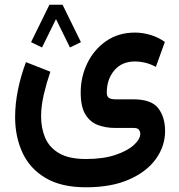

<svg xmlns="http://www.w3.org/2000/svg" viewBox="-20 -546 758 812"><path d="M322.3 -367.7 275.9 -345.2 216.8 -465.3 157.7 -345.2 111.3 -367.7 189 -525.9H244.6ZM343.8 246.1Q238.8 246.1 172.4 206.5Q106 167 75 99.6Q43.9 32.2 43.9 -50.8Q43.9 -106.4 55.9 -165.8Q67.9 -225.1 89.8 -283.2L192.9 -242.7Q176.3 -193.8 165 -145.3Q153.8 -96.7 153.8 -53.2Q153.8 -3.9 171.1 36.9Q188.5 77.6 230 102.1Q271.5 126.5 343.8 126.5Q416 126.5 467.3 109.4Q518.6 92.3 545.9 67.4Q573.2 42.5 573.2 20Q573.2 10.3 567.4 2.7Q561.5 -4.9 545.9 -4.9H466.8Q427.7 -4.9 394.5 -17.1Q361.3 -29.3 341.3 -61.8Q321.3 -94.2 321.3 -154.8Q321.3 -221.2 349.4 -278.8Q377.4 -336.4 429 -372.3Q480.5 -408.2 550.8 -408.2Q582.5 -408.2 615.2 -398.7Q647.9 -389.2 677.2 -368.7L639.2 -263.2Q615.2 -275.9 593.3 -281Q571.3 -286.1 551.3 -286.1Q495.1 -286.1 463.4 -248.3Q431.6 -210.4 431.6 -154.8Q431.6 -138.2 440.4 -132.1Q449.2 -126 467.8 -126H543Q620.6 -126 649.4 -88.1Q678.2 -50.3 678.2 7.8Q678.2 71.8 639.4 126Q600.6 180.2 525.9 213.1Q451.2 246.1 343.8 246.1Z"/></svg>

Font: Vazirmatn UI NL SemiBold
Style: Regular
Weight: 600
Designer: Saber Rastikerdar
Foundry: Saber Rastikerdar
Version: Version 33.003